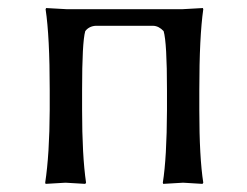

<svg xmlns="http://www.w3.org/2000/svg" viewBox="-20 -452 611 475"><path d="M473.1 -229V-179.2Q473.1 -63 482.9 0L481 2.9Q479 2.9 433.1 0Q433.1 0 383.8 2.9L382.8 0Q392.6 -61 393.1 -179.2V-229Q393.1 -346.7 384.8 -375Q373 -387.7 358.9 -388.2H216.8Q200.2 -387.2 190.9 -375Q183.1 -347.7 183.1 -229V-180.2Q183.1 -66.9 192.9 0L190.9 2.9Q189 2.9 142.1 0Q142.1 0 92.8 2.9L91.8 0Q102.5 -70.3 103 -180.2V-229Q103 -361.8 92.8 -429.2L94.2 -432.1Q96.2 -432.1 146 -429.2H430.2Q430.2 -429.2 481.9 -432.1L482.9 -429.2Q473.1 -360.8 473.1 -229Z"/></svg>

Font: Linux Biolinum O
Style: Regular
Weight: 400
Designer: Philipp H. Poll
Foundry: Philipp H. Poll
Version: Version 1.0.4